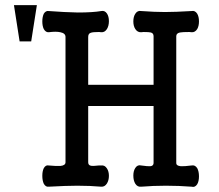

<svg xmlns="http://www.w3.org/2000/svg" viewBox="-20 -738 867 760"><path d="M239.3 -591.8Q239.3 -606.4 218.8 -610.4Q202.1 -614.3 172.9 -610.4Q161.1 -609.4 153.3 -623Q147.5 -634.8 147.5 -653.3Q147.5 -670.9 153.3 -683.6Q161.1 -696.3 172.9 -694.3Q236.3 -689.5 288.1 -688.5Q346.7 -688.5 380.9 -694.3Q394.5 -697.3 403.3 -684.6Q411.1 -672.9 411.1 -654.3Q411.1 -635.7 403.3 -623Q394.5 -609.4 380.9 -610.4L372.1 -611.3Q347.7 -611.3 339.8 -608.4Q329.1 -605.5 329.1 -591.8V-402.3H587.9V-594.7Q587.9 -606.4 577.1 -609.4Q570.3 -611.3 547.9 -611.3L539.1 -610.4Q524.4 -609.4 515.6 -623Q507.8 -634.8 507.8 -653.3Q507.8 -671.9 515.6 -683.6Q524.4 -697.3 539.1 -694.3Q592.8 -690.4 632.8 -690.4Q672.9 -690.4 738.3 -694.3Q752 -697.3 760.7 -683.6Q767.6 -671.9 767.6 -653.3Q767.6 -634.8 760.7 -623Q752 -609.4 738.3 -610.4L729.5 -611.3Q701.2 -611.3 692.4 -609.4Q677.7 -606.4 677.7 -594.7V-91.8Q677.7 -82 695.3 -80.1Q708 -79.1 738.3 -83Q752 -85.9 760.7 -72.3Q767.6 -59.6 767.6 -40Q767.6 -20.5 760.7 -8.8Q752 4.9 738.3 1Q688.5 -2.9 636.7 -2.9Q585.9 -2.9 539.1 1Q524.4 2.9 515.6 -10.7Q507.8 -23.4 507.8 -43Q507.8 -61.5 515.6 -73.2Q524.4 -86.9 539.1 -83Q566.4 -79.1 575.2 -80.1Q586.9 -81.1 587.9 -91.8V-318.4H329.1V-95.7Q329.1 -84 339.8 -82Q346.7 -80.1 371.1 -83H380.9Q394.5 -85 403.3 -71.3Q411.1 -59.6 411.1 -42Q411.1 -24.4 403.3 -11.7Q394.5 2 380.9 1Q336.9 -2.9 286.1 -2.9Q243.2 -2.9 172.9 1Q161.1 2.9 153.3 -10.7Q147.5 -23.4 147.5 -42Q147.5 -60.5 153.3 -72.3Q161.1 -85.9 172.9 -83Q205.1 -80.1 218.8 -81.1Q239.3 -83 239.3 -95.7ZM126 -717.8H35.2L57.6 -574.2H103.5Z"/></svg>

Font: Gungsuh
Style: Regular
Weight: 400
Version: Version 2.21